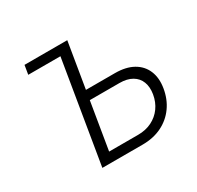

<svg xmlns="http://www.w3.org/2000/svg" viewBox="-155 -909 1120 1090"><g transform="rotate(-30 405.0 -364.0)"><path d="M119.1 -668 128.9 -727.5H351.6L341.3 -668ZM339.8 -430.2H549.8Q621.1 -430.2 668.5 -403.6Q715.8 -377 735.8 -329.1Q755.9 -281.2 745.6 -218.3Q734.9 -152.3 699.7 -103.3Q664.6 -54.2 609.4 -27.1Q554.2 0 482.9 0H219.2L339.8 -727.5H409.2L298.8 -61H488.8Q539.1 -61 578.6 -80.6Q618.2 -100.1 643.8 -135.5Q669.4 -170.9 677.2 -217.8Q684.6 -262.7 671.6 -296.6Q658.7 -330.6 626.2 -349.6Q593.8 -368.7 543.9 -368.7H330.1Z"/></g></svg>

Font: Inter Light
Style: Italic
Weight: 300
Italic angle: -9.3988°
Designer: Rasmus Andersson
Foundry: rsms
Version: Version 4.001;git-66647c0bb